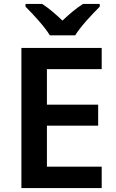

<svg xmlns="http://www.w3.org/2000/svg" viewBox="-20 -958 593 978"><path d="M234 -778H363C390 -823 452 -888 488 -924V-938H403C368 -916 333 -886 298 -853C264 -886 230 -915 195 -938H110V-924C147 -887 207 -823 234 -778ZM498 0V-109H219V-318H480V-425H219V-606H498V-714H89V0Z"/></svg>

Font: Noto Sans Lao SemiBold
Style: Regular
Weight: 600
Designer: Monotype Design Team
Foundry: Monotype Imaging Inc.
Version: Version 2.003